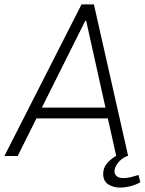

<svg xmlns="http://www.w3.org/2000/svg" viewBox="-36 -706 656 869"><path d="M-16 0 333 -686H389L544 0H490L354 -612H350L44 0ZM105 -170 112 -219H476L469 -170ZM507 143Q476 143 453.5 128Q431 113 431 81Q431 52 450.5 31Q470 10 489 0H539Q511 13 496.5 33Q482 53 482 69Q482 82 492 91Q502 100 522 100Q540 100 557.5 95.5Q575 91 591 86L599 119Q578 131 553.5 137Q529 143 507 143Z"/></svg>

Font: Chivo Mono Medium Thin
Style: Italic
Weight: 250
Italic angle: -8.05°
Monospace: yes
Version: Version 1.008